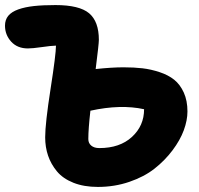

<svg xmlns="http://www.w3.org/2000/svg" viewBox="-35 -736 794 765"><path d="M355 8.8Q299.3 8.8 257.6 -7.8Q215.8 -24.4 191.9 -53.2Q168 -82 156.5 -116Q145 -149.9 145 -189Q145 -244.1 166.5 -382.1Q188 -520 188 -554.2Q168 -553.7 131.1 -548.3Q94.2 -543 76.2 -543Q34.2 -543 9.5 -570.1Q-15.1 -597.2 -15.1 -633.8Q-15.1 -657.2 -2 -673.1Q11.2 -689 37.8 -698.5Q64.5 -708 100.3 -711.9Q136.2 -715.8 186 -715.8Q281.2 -715.8 320.1 -683.1Q358.9 -650.4 358.9 -577.1Q358.9 -561.5 346.2 -460.9Q411.1 -467.8 457 -467.8Q499 -467.8 532.7 -463.9Q566.4 -460 601.1 -448.5Q635.7 -437 659.2 -418.2Q682.6 -399.4 697.3 -367.2Q711.9 -335 711.9 -292Q711.9 -256.8 697.3 -217Q682.6 -177.2 652.3 -137Q622.1 -96.7 580.8 -64.2Q539.6 -31.7 480.5 -11.5Q421.4 8.8 355 8.8ZM316.9 -182.1Q316.9 -165.5 328.6 -155.8Q340.3 -146 360.8 -146Q442.4 -146 490.7 -190.4Q539.1 -234.9 539.1 -300.8Q445.8 -321.3 325.2 -294.9Q316.9 -221.7 316.9 -182.1Z"/></svg>

Font: Shantell Sans Normal
Style: Regular
Weight: 800
Designer: Stephen Nixon, Anya Danilova, Shantell Martin
Foundry: Arrow Type
Version: Version 1.006;[559af2be0]